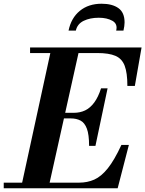

<svg xmlns="http://www.w3.org/2000/svg" viewBox="-33 -1008 778 1028"><path d="M79 0 243 -754H394L226 0ZM-13 0V-30H390Q435 -30 472 -46.5Q509 -63 544 -106.5Q579 -150 617 -232H657L597 0ZM444 -227Q444 -288 432 -319.5Q420 -351 398 -362.5Q376 -374 346 -374H259V-404H362Q396 -404 423 -417Q450 -430 471.5 -459Q493 -488 508 -535H543L478 -227ZM649 -548Q649 -618 634.5 -656Q620 -694 585 -709Q550 -724 488 -724H128V-754H725L689 -548ZM334 -844Q348 -912 394.5 -950Q441 -988 511 -988Q568 -988 601 -964.5Q634 -941 634 -888Q634 -870 628 -844H589Q598 -880 569 -896.5Q540 -913 496 -913Q449 -913 415 -896.5Q381 -880 373 -844Z"/></svg>

Font: Libre Bodoni
Style: Bold Italic
Weight: 700
Italic angle: -13°
Version: Version 2.005;gftools[0.9.23]